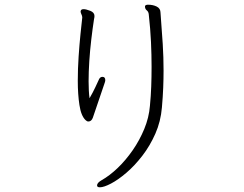

<svg xmlns="http://www.w3.org/2000/svg" viewBox="-20 -757 1040 817"><path d="M597 -731Q599 -737 610 -737Q631 -737 647 -729Q663 -721 663 -703Q669 -626 672.5 -569.5Q676 -513 676 -457Q676 -422 674.5 -384Q673 -346 669 -300Q664 -240 641 -188Q618 -136 585.5 -94Q553 -52 518 -22Q483 8 452.5 24Q422 40 405 40Q393 40 393 32Q393 21 412 10Q446 -9 480.5 -42Q515 -75 544.5 -117.5Q574 -160 594 -208.5Q614 -257 618 -307Q622 -348 623.5 -389Q625 -430 625 -473Q625 -523 622.5 -578Q620 -633 613 -696Q612 -707 604.5 -713Q597 -719 597 -729ZM375 -256Q369 -240 356 -240Q350 -240 344 -246Q325 -264 318 -310Q311 -356 311 -413Q311 -464 314.5 -516Q318 -568 322.5 -612Q327 -656 330 -682V-683Q330 -689 326.5 -696Q323 -703 323 -709Q323 -710 323.5 -710.5Q324 -711 324 -712Q326 -718 336 -718Q346 -718 364 -711Q382 -704 382 -689Q382 -686 381.5 -682.5Q381 -679 380 -675Q374 -636 368.5 -589.5Q363 -543 360 -497Q357 -451 357 -411Q357 -390 358 -371.5Q359 -353 361 -339Q375 -363 385.5 -385.5Q396 -408 402 -421Q407 -430 416 -430Q428 -430 428 -416Q428 -414 427.5 -411.5Q427 -409 426 -406Z"/></svg>

Font: Moon Stars Kai T HW Light
Style: Regular
Weight: 300
Designer: GuiWonder
Version: Version 1.101